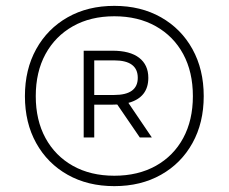

<svg xmlns="http://www.w3.org/2000/svg" viewBox="-20 -769 780 655"><path d="M370 -134Q279.5 -134 210.8 -172.8Q142 -211.5 103.5 -280.8Q65 -350 65 -441Q65 -532 103.5 -601.5Q142 -671 210.8 -710Q279.5 -749 370 -749Q460.5 -749 529.2 -710Q598 -671 636.5 -601.5Q675 -532 675 -441Q675 -350 636.5 -280.8Q598 -211.5 529.2 -172.8Q460.5 -134 370 -134ZM370 -169.5Q451 -169.5 511.5 -203.2Q572 -237 605 -298Q638 -359 638 -441Q638 -523.5 605 -584.5Q572 -645.5 511.5 -679.5Q451 -713.5 370 -713.5Q289 -713.5 228.8 -679.5Q168.5 -645.5 135.2 -584.5Q102 -523.5 102 -441Q102 -359 135.2 -298Q168.5 -237 228.8 -203.2Q289 -169.5 370 -169.5ZM265.5 -300V-596H363.5Q423.5 -596 454.8 -571.8Q486 -547.5 486 -503.5Q486 -436.5 418 -418L498 -300H457L380 -412.5Q372 -412 363.5 -412H301.5V-300ZM301.5 -445H369.5Q450 -445 450 -503.5Q450 -563 369.5 -563H301.5Z"/></svg>

Font: Encode Sans Condensed ExtraLight
Style: Regular
Weight: 200
Width: 3
Designer: Multiple Designers
Foundry: Impallari Type
Version: Version 3.000; ttfautohint (v1.8.3) -l 8 -r 50 -G 200 -x 14 